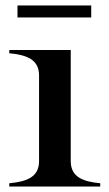

<svg xmlns="http://www.w3.org/2000/svg" viewBox="-20 -683 400 703"><path d="M14 -12V0H347V-12C285 -18 239 -34 239 -93V-500H14V-488C78 -482 123 -465 123 -407V-93C123 -34 77 -18 14 -12ZM44 -663V-619H314V-663Z"/></svg>

Font: Sprat Medium
Style: Regular
Weight: 500
Designer: Ethan Nakache
Foundry: Collletttivo
Version: Version 2.000;Glyphs 3.2 (3217)